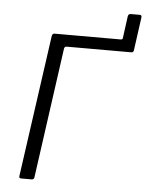

<svg xmlns="http://www.w3.org/2000/svg" viewBox="-59 -921 735 968"><g transform="rotate(5 309.0 -437.0)"><path d="M86 0Q79 0 76.5 -2.5Q74 -5 75 -12L176 -730Q179 -742 189 -742H524Q533 -742 534 -750L549 -861Q551 -874 564 -874H608Q614 -874 616.5 -871Q619 -868 618 -861L595 -694Q594 -682 582 -682H256Q245 -682 243 -671L151 -11Q149 0 138 0Z"/></g></svg>

Font: Libre Franklin Light
Style: Italic
Weight: 300
Italic angle: -8°
Designer: Pablo Impallari, Rodrigo Fuenzalida, Nhung Nguyen
Foundry: Impallari Type
Version: Version 3.000